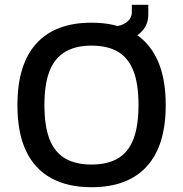

<svg xmlns="http://www.w3.org/2000/svg" viewBox="-20 -773 766 804"><path d="M363 11Q264 11 194.5 -27Q125 -65 89 -141Q53 -217 53 -333Q53 -504 132.5 -591Q212 -678 363 -678Q463 -678 532 -640Q601 -602 637.5 -525.5Q674 -449 674 -333Q674 -163 594.5 -76Q515 11 363 11ZM363 -84Q430 -84 473.5 -109.5Q517 -135 538.5 -190Q560 -245 560 -334Q560 -422 538.5 -476.5Q517 -531 473.5 -556.5Q430 -582 363 -582Q297 -582 253 -556Q209 -530 187.5 -475.5Q166 -421 166 -333Q166 -245 187.5 -190Q209 -135 253 -109.5Q297 -84 363 -84ZM460 -598 458 -663Q487 -663 509.5 -679.5Q532 -696 532 -722V-753H601V-713Q601 -676 581.5 -650.5Q562 -625 530.5 -612Q499 -599 460 -598Z"/></svg>

Font: Maven Pro Medium
Style: Regular
Weight: 500
Designer: Joe Prince
Foundry: Joe Prince
Version: Version 2.103